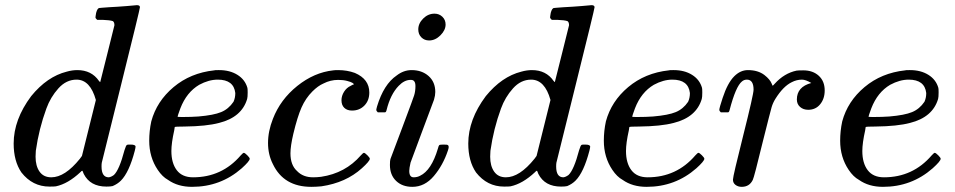

<svg xmlns="http://www.w3.org/2000/svg" viewBox="-20 -714 3707 745"><path d="M438 -688Q453 -689 472 -690.5Q491 -692 500.5 -693Q510 -694 511 -694Q523 -694 523 -686Q523 -679 449.5 -383.5Q376 -88 375 -83Q374 -78 374 -68Q374 -26 402 -26Q411 -27 422 -35Q443 -55 463 -131Q469 -151 473 -152Q475 -153 483 -153H487Q506 -153 506 -145Q506 -141 503 -129Q481 -45 449 -13Q436 0 417 8Q409 10 393 10Q330 10 305 -39Q300 -52 300 -51Q299 -52 296 -50Q294 -48 292 -46Q244 -1 197 9Q191 10 172 10Q106 10 63 -45Q33 -89 33 -157Q33 -250 101 -341Q163 -417 239 -436Q260 -442 280 -442Q335 -442 364 -400Q369 -394 369 -396Q370 -400 396.5 -505.5Q423 -611 424 -616Q424 -628 418 -632Q407 -636 378 -637H357Q351 -643 350.5 -645Q350 -647 353 -664Q358 -683 366 -683Q367 -683 376.5 -684Q386 -685 403.5 -686Q421 -687 438 -688ZM352 -326Q330 -405 277 -405Q237 -405 206.5 -371Q176 -337 160 -293Q131 -214 119 -129Q119 -126 118.5 -118Q118 -110 118 -106Q118 -70 133.5 -48Q149 -26 179 -26Q232 -26 290 -98L298 -109Z M926 -121Q930 -121 939.5 -111.5Q949 -102 949 -98Q949 -89 918 -61Q836 11 725 11Q670 11 632 -16Q610 -28 592 -55Q559 -104 559 -168Q559 -206 567 -243Q588 -321 653.5 -376Q719 -431 811 -441Q812 -442 827 -442H830Q872 -442 901.5 -423.5Q931 -405 940 -373Q941 -369 941 -355Q941 -337 939 -330Q918 -259 830 -237Q781 -224 696 -223Q659 -223 658 -221Q658 -220 656 -208Q645 -159 645 -128Q645 -81 666 -53.5Q687 -26 729 -26Q841 -26 914 -111Q923 -121 926 -121ZM893 -353Q887 -405 825 -405Q790 -405 753 -385Q704 -356 680 -294Q669 -264 669 -261Q669 -260 689 -260Q722 -260 750 -262Q809 -267 838 -279Q867 -291 886 -319Q893 -334 893 -353Z M1392 -121Q1396 -121 1405.5 -111.5Q1415 -102 1415 -98Q1415 -89 1384 -61Q1322 -5 1227 9Q1205 11 1188 11Q1081 11 1039 -77Q1020 -114 1020 -159Q1020 -205 1039 -253Q1068 -328 1133.5 -380.5Q1199 -433 1273 -441Q1279 -442 1292 -442Q1327 -442 1357 -431Q1413 -407 1413 -355Q1413 -324 1394 -304.5Q1375 -285 1346 -285Q1327 -285 1316 -295.5Q1305 -306 1305 -325Q1305 -342 1315 -358Q1325 -374 1341 -381Q1349 -386 1352 -386L1353 -387Q1353 -389 1347.5 -392.5Q1342 -396 1327 -400Q1312 -404 1292 -404Q1262 -404 1235 -390Q1214 -381 1192 -359Q1166 -333 1150 -297Q1134 -261 1118 -194Q1107 -147 1107 -119Q1107 -73 1133 -50Q1156 -26 1195 -26Q1210 -26 1226 -28Q1320 -42 1380 -111Q1389 -121 1392 -121Z M1603 -600Q1603 -623 1622 -642Q1641 -661 1666 -661Q1684 -661 1696.5 -649Q1709 -637 1709 -619Q1709 -597 1689 -577Q1669 -557 1645 -557Q1627 -557 1615 -569Q1603 -581 1603 -600ZM1580 11Q1541 11 1517 -12Q1493 -35 1493 -74Q1493 -91 1495 -97Q1496 -99 1541.5 -220.5Q1587 -342 1587 -344Q1592 -360 1592 -380Q1592 -404 1575 -404H1573Q1549 -404 1527 -381Q1495 -348 1480 -287Q1480 -286 1479 -283.5Q1478 -281 1477.5 -280.5Q1477 -280 1476 -279Q1475 -278 1472.5 -278Q1470 -278 1468 -278Q1466 -278 1460 -278H1446Q1440 -284 1440 -287Q1440 -290 1443 -301Q1469 -387 1519 -421Q1546 -442 1577 -442Q1617 -442 1643 -419Q1669 -396 1669 -357Q1669 -344 1664 -327Q1663 -325 1618 -204L1573 -83Q1568 -61 1568 -51Q1568 -26 1585 -26Q1599 -26 1610 -32Q1654 -53 1679 -137Q1682 -149 1684.5 -151Q1687 -153 1701 -153Q1710 -153 1713.5 -152.5Q1717 -152 1719 -150Q1721 -148 1721 -143Q1721 -139 1718 -130Q1699 -73 1663.5 -31Q1628 11 1580 11Z M2202 -688Q2217 -689 2236 -690.5Q2255 -692 2264.5 -693Q2274 -694 2275 -694Q2287 -694 2287 -686Q2287 -679 2213.5 -383.5Q2140 -88 2139 -83Q2138 -78 2138 -68Q2138 -26 2166 -26Q2175 -27 2186 -35Q2207 -55 2227 -131Q2233 -151 2237 -152Q2239 -153 2247 -153H2251Q2270 -153 2270 -145Q2270 -141 2267 -129Q2245 -45 2213 -13Q2200 0 2181 8Q2173 10 2157 10Q2094 10 2069 -39Q2064 -52 2064 -51Q2063 -52 2060 -50Q2058 -48 2056 -46Q2008 -1 1961 9Q1955 10 1936 10Q1870 10 1827 -45Q1797 -89 1797 -157Q1797 -250 1865 -341Q1927 -417 2003 -436Q2024 -442 2044 -442Q2099 -442 2128 -400Q2133 -394 2133 -396Q2134 -400 2160.5 -505.5Q2187 -611 2188 -616Q2188 -628 2182 -632Q2171 -636 2142 -637H2121Q2115 -643 2114.5 -645Q2114 -647 2117 -664Q2122 -683 2130 -683Q2131 -683 2140.5 -684Q2150 -685 2167.5 -686Q2185 -687 2202 -688ZM2116 -326Q2094 -405 2041 -405Q2001 -405 1970.5 -371Q1940 -337 1924 -293Q1895 -214 1883 -129Q1883 -126 1882.5 -118Q1882 -110 1882 -106Q1882 -70 1897.5 -48Q1913 -26 1943 -26Q1996 -26 2054 -98L2062 -109Z M2690 -121Q2694 -121 2703.5 -111.5Q2713 -102 2713 -98Q2713 -89 2682 -61Q2600 11 2489 11Q2434 11 2396 -16Q2374 -28 2356 -55Q2323 -104 2323 -168Q2323 -206 2331 -243Q2352 -321 2417.5 -376Q2483 -431 2575 -441Q2576 -442 2591 -442H2594Q2636 -442 2665.5 -423.5Q2695 -405 2704 -373Q2705 -369 2705 -355Q2705 -337 2703 -330Q2682 -259 2594 -237Q2545 -224 2460 -223Q2423 -223 2422 -221Q2422 -220 2420 -208Q2409 -159 2409 -128Q2409 -81 2430 -53.5Q2451 -26 2493 -26Q2605 -26 2678 -111Q2687 -121 2690 -121ZM2657 -353Q2651 -405 2589 -405Q2554 -405 2517 -385Q2468 -356 2444 -294Q2433 -264 2433 -261Q2433 -260 2453 -260Q2486 -260 2514 -262Q2573 -267 2602 -279Q2631 -291 2650 -319Q2657 -334 2657 -353Z M2858 11Q2844 11 2834 3.5Q2824 -4 2824 -17Q2824 -30 2864 -189Q2904 -348 2904 -366Q2904 -405 2878 -405Q2867 -405 2859 -398Q2835 -379 2811 -287Q2811 -286 2810 -283.5Q2809 -281 2808.5 -280.5Q2808 -280 2807 -279Q2806 -278 2803.5 -278Q2801 -278 2799 -278Q2797 -278 2791 -278H2777Q2771 -284 2771 -287Q2771 -295 2784 -334Q2803 -392 2829 -418Q2853 -442 2882 -442Q2921 -442 2946 -423Q2968 -406 2975 -388Q2977 -382 2978 -381.5Q2979 -381 2986 -389Q3023 -430 3071 -440Q3077 -441 3097 -441Q3134 -441 3157 -420Q3180 -399 3180 -363Q3180 -331 3162.5 -309.5Q3145 -288 3116 -288Q3097 -288 3084.5 -299Q3072 -310 3072 -328Q3072 -377 3128 -392Q3106 -405 3092 -405Q3071 -405 3052 -395Q3019 -379 2989 -331Q2979 -315 2974 -298Q2969 -281 2940 -165Q2906 -25 2901 -16Q2888 11 2858 11Z M3607 -121Q3611 -121 3620.5 -111.5Q3630 -102 3630 -98Q3630 -89 3599 -61Q3517 11 3406 11Q3351 11 3313 -16Q3291 -28 3273 -55Q3240 -104 3240 -168Q3240 -206 3248 -243Q3269 -321 3334.5 -376Q3400 -431 3492 -441Q3493 -442 3508 -442H3511Q3553 -442 3582.5 -423.5Q3612 -405 3621 -373Q3622 -369 3622 -355Q3622 -337 3620 -330Q3599 -259 3511 -237Q3462 -224 3377 -223Q3340 -223 3339 -221Q3339 -220 3337 -208Q3326 -159 3326 -128Q3326 -81 3347 -53.5Q3368 -26 3410 -26Q3522 -26 3595 -111Q3604 -121 3607 -121ZM3574 -353Q3568 -405 3506 -405Q3471 -405 3434 -385Q3385 -356 3361 -294Q3350 -264 3350 -261Q3350 -260 3370 -260Q3403 -260 3431 -262Q3490 -267 3519 -279Q3548 -291 3567 -319Q3574 -334 3574 -353Z"/></svg>

Font: MathJax_Math
Style: Italic
Weight: 400
Version: Version 1.1